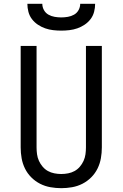

<svg xmlns="http://www.w3.org/2000/svg" viewBox="-20 -975 640 1003"><path d="M300 8Q272 8 243.5 3Q215 -2 189.5 -15Q164 -28 143.5 -48.5Q123 -69 110.5 -94.5Q98 -120 93 -148Q88 -176 88 -205V-735H171V-205Q171 -187 173.5 -169Q176 -151 183.5 -134.5Q191 -118 203 -104Q215 -90 230.5 -81.5Q246 -73 264 -69.5Q282 -66 300 -66Q318 -66 336 -69.5Q354 -73 369.5 -81.5Q385 -90 397 -104Q409 -118 416.5 -134.5Q424 -151 426.5 -169Q429 -187 429 -205V-735H512V-205Q512 -176 507 -148Q502 -120 489.5 -94.5Q477 -69 456.5 -48.5Q436 -28 410.5 -15Q385 -2 356.5 3Q328 8 300 8ZM300 -815Q279 -815 257.5 -817.5Q236 -820 216 -827Q196 -834 178 -846Q160 -858 147 -875Q134 -892 128.5 -913Q123 -934 123 -955H201Q201 -938 209.5 -922.5Q218 -907 233 -898.5Q248 -890 265.5 -887Q283 -884 300 -884Q317 -884 334.5 -887Q352 -890 367 -898.5Q382 -907 390.5 -922.5Q399 -938 399 -955H477Q477 -934 471.5 -913Q466 -892 453 -875Q440 -858 422 -846Q404 -834 384 -827Q364 -820 342.5 -817.5Q321 -815 300 -815Z"/></svg>

Font: R Plex Mono
Style: Regular
Weight: 400
Monospace: yes
Designer: Belleve Invis
Foundry: Belleve Invis
Version: Version 31.8.0